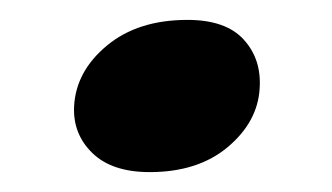

<svg xmlns="http://www.w3.org/2000/svg" viewBox="-20 -353 334 193"><path d="M130.5 -180Q92.5 -180 72.8 -199.2Q53 -218.5 54.5 -246.5Q56.5 -281.5 87.5 -307.2Q118.5 -333 168.5 -333Q207 -333 225 -313.2Q243 -293.5 241 -264Q239 -230.5 209 -205.2Q179 -180 130.5 -180Z"/></svg>

Font: Fraunces 9pt S000 SemiBold
Style: Italic
Weight: 600
Italic angle: -16°
Version: Version 1.000; ttfautohint (v1.8.3)